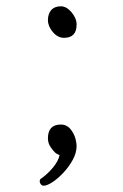

<svg xmlns="http://www.w3.org/2000/svg" viewBox="-20 -490 390 609"><path d="M183 -370Q223 -370 223 -412Q223 -432 207 -451Q191 -470 173 -470Q153 -470 142.5 -458Q132 -446 132 -426Q132 -407 147.5 -388.5Q163 -370 183 -370ZM169 2Q165 21 148 41.5Q131 62 111 76Q106 78 106 86Q106 90 109.5 94.5Q113 99 119 99Q129 99 146 88Q163 77 180.5 58.5Q198 40 210.5 17.5Q223 -5 223 -28Q223 -30 222.5 -32.5Q222 -35 222 -37Q219 -60 206 -77.5Q193 -95 173 -95Q132 -95 132 -51Q132 -36 140.5 -23.5Q149 -11 156 -5Q158 -3 163.5 -0.5Q169 2 169 2Z"/></svg>

Font: Klee One
Style: Regular
Weight: 400
Designer: Fontworks Inc.
Foundry: Fontworks Inc.
Version: Version 1.100